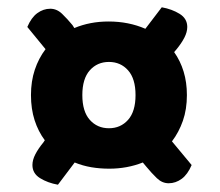

<svg xmlns="http://www.w3.org/2000/svg" viewBox="-20 -552 605 527"><path d="M493 -291Q493 -252 482 -220.5Q471 -189 452 -164L506 -99Q495 -73 478.5 -61Q462 -49 443 -49Q425 -49 410.5 -63Q396 -77 382 -94L372 -106Q329 -89 280 -89Q254 -89 230.5 -93Q207 -97 185 -106L139 -45Q111 -50 90 -63Q69 -76 69 -99Q69 -113 77 -128.5Q85 -144 99 -161L103 -167Q85 -191 75 -222Q65 -253 65 -291Q65 -329 75.5 -360.5Q86 -392 105 -417L55 -478Q66 -504 82.5 -516Q99 -528 118 -528Q136 -528 150.5 -514Q165 -500 179 -483L184 -475Q227 -493 278 -493Q333 -493 379 -473L424 -532Q452 -527 473 -514Q494 -501 494 -478Q494 -464 486 -448.5Q478 -433 464 -416L458 -409Q475 -385 484 -355.5Q493 -326 493 -291ZM352 -291Q352 -336 331.5 -359Q311 -382 279 -382Q247 -382 226.5 -359Q206 -336 206 -291Q206 -246 226.5 -223Q247 -200 279 -200Q311 -200 331.5 -223Q352 -246 352 -291Z"/></svg>

Font: Baloo Tammudu 2 ExtraBold
Style: Regular
Weight: 800
Designer: Maithili Shingre, Omkar Shende and Ek Type
Foundry: Ek Type
Version: Version 1.640;hotconv 1.0.111;makeotfexe 2.5.65597; ttfautoh